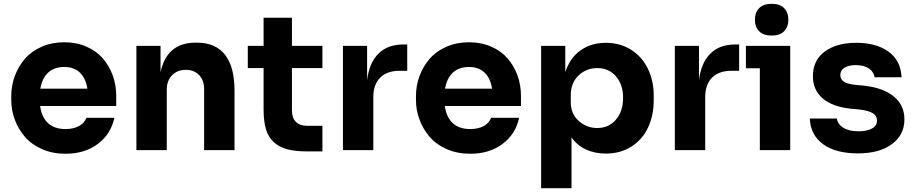

<svg xmlns="http://www.w3.org/2000/svg" viewBox="-20 -789 4804 1009"><path d="M324.2 19Q256.3 19 201.2 -5.1Q146 -29.3 111.1 -69.8Q76.2 -110.4 57.6 -160.4Q39.1 -210.4 39.1 -264.2V-284.2Q39.1 -339.4 57.9 -389.9Q76.7 -440.4 111.1 -480.2Q145.5 -520 199.2 -543.5Q252.9 -566.9 317.9 -566.9Q381.8 -566.9 434.3 -543.9Q486.8 -521 520.5 -481.9Q554.2 -442.9 572.5 -392.6Q590.8 -342.3 590.8 -286.1V-231.9H190.9Q198.2 -174.3 231.7 -142.6Q265.1 -110.8 324.2 -110.8Q366.7 -110.8 395.3 -126.7Q423.8 -142.6 434.1 -169.9H581.1Q563 -84.5 494.1 -32.7Q425.3 19 324.2 19ZM317.9 -437Q265.6 -437 233.6 -408Q201.7 -378.9 191.9 -323.2H439Q430.7 -377.9 399.7 -407.5Q368.7 -437 317.9 -437Z M856.4 0H696.8V-547.9H823.7V-409.2Q856.4 -564.9 1008.3 -564.9H1015.6Q1111.8 -564.9 1162.1 -501.7Q1212.4 -438.5 1212.4 -313V0H1052.7V-321.8Q1052.7 -366.7 1026.6 -394.3Q1000.5 -421.9 956.5 -421.9Q911.6 -421.9 884 -393.3Q856.4 -364.7 856.4 -318.8Z M1674.3 6.8H1597.2Q1533.7 6.8 1491 -4.2Q1448.2 -15.1 1419.4 -41.3Q1390.6 -67.4 1377.9 -109.4Q1365.2 -151.4 1365.2 -213.9V-431.2H1282.2V-547.9H1365.2V-695.8H1514.2V-547.9H1674.3V-431.2H1514.2V-208Q1514.2 -169.9 1534.7 -148.9Q1555.2 -127.9 1593.3 -127.9H1674.3Z M1941.9 0H1782.2V-547.9H1909.2V-367.2Q1919.9 -458 1968.3 -506.6Q2016.6 -555.2 2099.1 -555.2H2120.1V-417H2080.1Q2013.7 -417 1977.8 -380.9Q1941.9 -344.7 1941.9 -278.8Z M2451.2 19Q2383.3 19 2328.1 -5.1Q2272.9 -29.3 2238 -69.8Q2203.1 -110.4 2184.6 -160.4Q2166 -210.4 2166 -264.2V-284.2Q2166 -339.4 2184.8 -389.9Q2203.6 -440.4 2238 -480.2Q2272.5 -520 2326.2 -543.5Q2379.9 -566.9 2444.8 -566.9Q2508.8 -566.9 2561.3 -543.9Q2613.8 -521 2647.5 -481.9Q2681.2 -442.9 2699.5 -392.6Q2717.8 -342.3 2717.8 -286.1V-231.9H2317.9Q2325.2 -174.3 2358.6 -142.6Q2392.1 -110.8 2451.2 -110.8Q2493.7 -110.8 2522.2 -126.7Q2550.8 -142.6 2561 -169.9H2708Q2689.9 -84.5 2621.1 -32.7Q2552.2 19 2451.2 19ZM2444.8 -437Q2392.6 -437 2360.6 -408Q2328.6 -378.9 2318.8 -323.2H2565.9Q2557.6 -377.9 2526.6 -407.5Q2495.6 -437 2444.8 -437Z M2983.4 200.2H2823.7V-547.9H2950.7V-410.2Q2975.1 -484.9 3031 -524.4Q3086.9 -564 3163.6 -564Q3238.3 -564 3295.9 -527.8Q3353.5 -491.7 3384.5 -428.5Q3415.5 -365.2 3415.5 -286.1V-263.2Q3415.5 -183.1 3386.2 -119.9Q3356.9 -56.6 3299.1 -19.3Q3241.2 18.1 3163.6 18.1Q3106 18.1 3059.3 -3.4Q3012.7 -24.9 2983.4 -66.9ZM3118.7 -116.2Q3179.2 -116.2 3216.8 -160.2Q3254.4 -204.1 3254.4 -274.9Q3254.4 -344.7 3217 -387.9Q3179.7 -431.2 3118.7 -431.2Q3061 -431.2 3020.3 -392.3Q2979.5 -353.5 2979.5 -289.1V-252Q2979.5 -190.4 3021.5 -153.3Q3063.5 -116.2 3118.7 -116.2Z M3686 0H3526.4V-547.9H3653.3V-367.2Q3664.1 -458 3712.4 -506.6Q3760.7 -555.2 3843.3 -555.2H3864.3V-417H3824.2Q3757.8 -417 3721.9 -380.9Q3686 -344.7 3686 -278.8Z M3947.3 -685.1Q3947.3 -723.1 3969.5 -746.1Q3991.7 -769 4035.2 -769Q4078.6 -769 4100.8 -746.1Q4123 -723.1 4123 -685.1Q4123 -647.5 4100.8 -624.8Q4078.6 -602.1 4035.2 -602.1Q3991.7 -602.1 3969.5 -624.8Q3947.3 -647.5 3947.3 -685.1ZM4132.8 0H3973.1V-430.2H3899.9V-547.9H4132.8Z M4488.8 17.1Q4372.6 17.1 4305.9 -31Q4239.3 -79.1 4235.8 -166H4377.9Q4381.8 -137.2 4410.9 -118.2Q4439.9 -99.1 4492.2 -99.1Q4535.2 -99.1 4562 -113.5Q4588.9 -127.9 4588.9 -154.8Q4588.9 -179.7 4567.1 -193.8Q4545.4 -208 4493.2 -213.9L4450.2 -217.8Q4353 -228.5 4302.5 -272.7Q4252 -316.9 4252 -388.2Q4252 -472.7 4314.5 -518.3Q4377 -564 4479 -564Q4586.4 -564 4650.4 -516.8Q4714.4 -469.7 4717.8 -382.8H4576.2Q4572.3 -410.6 4546.9 -428.7Q4521.5 -446.8 4477.1 -446.8Q4439.5 -446.8 4417.7 -432.9Q4396 -418.9 4396 -395Q4396 -372.1 4415 -359.6Q4434.1 -347.2 4477.1 -342.8L4520 -338.9Q4621.6 -327.6 4677.2 -282Q4732.9 -236.3 4732.9 -162.1Q4732.9 -79.6 4666.7 -31.2Q4600.6 17.1 4488.8 17.1Z"/></svg>

Font: Sora
Style: Bold
Weight: 700
Designer: Jonathan Barnbrook, Julián Moncada
Foundry: Barnbrook Fonts
Version: Version 2.000